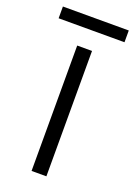

<svg xmlns="http://www.w3.org/2000/svg" viewBox="-150 -714 540 767"><g transform="rotate(20 120.0 -330.0)"><path d="M-20 -660H260V-610H-20ZM87 -533H150V0H87Z"/></g></svg>

Font: OpenSansMMV
Style: Light
Weight: 300
Foundry: Ascender Corporation
Version: Version 4.001